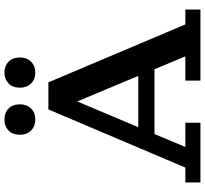

<svg xmlns="http://www.w3.org/2000/svg" viewBox="-49 -874 923 865"><g transform="rotate(-90 412.5 -441.5)"><path d="M518 -744Q488 -744 469 -763Q450 -782 450 -813Q450 -846 469 -864.5Q488 -883 518 -883Q548 -883 567 -864.5Q586 -846 586 -813Q586 -782 567 -763Q548 -744 518 -744ZM306 -744Q276 -744 257 -763Q238 -782 238 -813Q238 -846 257 -864.5Q276 -883 306 -883Q337 -883 356 -864.5Q375 -846 375 -813Q375 -782 356 -763Q337 -744 306 -744ZM23 0V-68H90L352 -685H474L735 -68H802V0H482V-68H591L533 -207H241L183 -68H292V0ZM272 -280H503L388 -555Z"/></g></svg>

Font: Montagu Slab 16pt Medium
Style: Regular
Weight: 500
Designer: Florian Karsten
Foundry: Florian Karsten
Version: Version 1.000; ttfautohint (v1.8.3)